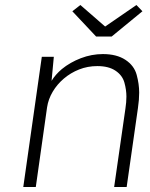

<svg xmlns="http://www.w3.org/2000/svg" viewBox="-20 -747 598 767"><path d="M73 0 147 -520H195L186 -424Q201 -449 227 -471Q260 -498 303 -514.5Q346 -531 391 -531Q446 -531 481 -508Q516 -485 526 -448Q536 -411 536 -377Q536 -349 531 -315L486 0H436L481 -313Q485 -339 485 -361Q485 -388 477 -417Q469 -446 441.5 -464.5Q414 -483 369 -483Q330 -483 296 -469.5Q262 -456 235 -433Q208 -410 190.5 -380.5Q173 -351 168 -318L123 0ZM364 -601 269 -702 301 -727 400 -641 525 -727 549 -702 426 -601Z"/></svg>

Font: Lexend ExtLt
Style: Italic
Weight: 250
Italic angle: -8.13011°
Designer: Bonnie Shaver-Troup, Thomas Jockin
Foundry: Lexend
Version: Version 1.007